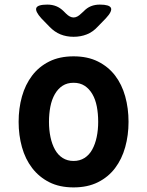

<svg xmlns="http://www.w3.org/2000/svg" viewBox="-20 -805 640 835"><path d="M300 10Q239 10 194.5 -12.5Q150 -35 120 -74Q90 -113 75.5 -165Q61 -217 61 -275Q61 -334 75.5 -385.5Q90 -437 119.5 -476Q149 -515 194 -537.5Q239 -560 300 -560Q361 -560 406 -537.5Q451 -515 480.5 -476.5Q510 -438 524.5 -386Q539 -334 539 -275Q539 -217 524.5 -165Q510 -113 480.5 -74Q451 -35 406 -12.5Q361 10 300 10ZM300 -105Q327 -105 347.5 -118Q368 -131 381 -154.5Q394 -178 400.5 -209Q407 -240 407 -275Q407 -311 401 -342Q395 -373 381.5 -396Q368 -419 348 -432Q328 -445 300 -445Q272 -445 252 -432Q232 -419 218.5 -395.5Q205 -372 199 -341Q193 -310 193 -275Q193 -240 199.5 -209Q206 -178 219 -154.5Q232 -131 252.5 -118Q273 -105 300 -105ZM186 -785Q207 -785 224.5 -778Q242 -771 257 -756L267 -746Q284 -729 300 -729Q316 -729 333 -746L343 -755Q358 -771 375.5 -778Q393 -785 414 -785Q456 -785 462.5 -770.5Q469 -756 440 -725L405 -689Q384 -666 357.5 -655.5Q331 -645 300 -645Q269 -645 243 -655.5Q217 -666 195 -689L160 -725Q132 -756 138 -770.5Q144 -785 186 -785Z"/></svg>

Font: Maple Mono
Style: Bold
Weight: 700
Monospace: yes
Designer: subframe7536
Version: Version 7.200